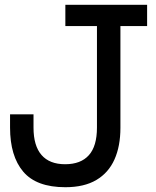

<svg xmlns="http://www.w3.org/2000/svg" viewBox="-20 -772 650 802"><path d="M253 10Q132 10 77 -55Q22 -120 22 -239V-294.5H120V-239Q120 -163 153.5 -124.5Q187 -86 252 -86Q317.5 -86 351.2 -123.8Q385 -161.5 385 -239V-663H253V-752H594.5V-663H483V-238Q483 -161.5 458.2 -106Q433.5 -50.5 382.5 -20.2Q331.5 10 253 10Z"/></svg>

Font: Hepta Slab ExtraLight Medium
Style: Regular
Weight: 500
Version: Version 1.100